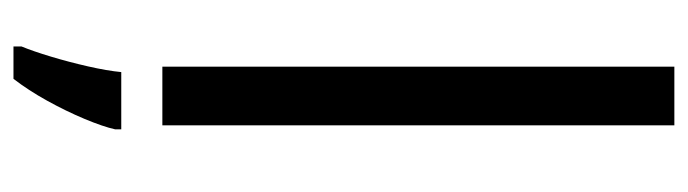

<svg xmlns="http://www.w3.org/2000/svg" viewBox="-388 -412 1021 285"><g transform="rotate(90 122.5 -269.5)"><path d="M166 0H79V-760H166ZM172 70Q168 88 156.5 115.5Q145 143 129.5 171Q114 199 97 221H49V209Q56 192 64 165.5Q72 139 78.5 110.5Q85 82 87 61H172Z"/></g></svg>

Font: Noto Sans Display
Style: Regular
Weight: 400
Designer: Monotype Design Team
Foundry: Monotype Imaging Inc.
Version: Version 2.003